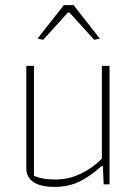

<svg xmlns="http://www.w3.org/2000/svg" viewBox="-20 -722 538 752"><path d="M127 -571 230 -702H268L371 -571L349 -566L252 -673H246L149 -566ZM83 -64V-464H113V-33Q134 -25 152.5 -22Q171 -19 198 -19Q250 -19 298 -42.5Q346 -66 379 -101V-464H409V0H386L383 -71H377Q332 -30 289.5 -10Q247 10 193 10Q140 10 111.5 -8.5Q83 -27 83 -64Z"/></svg>

Font: Athiti ExtraLight
Style: Regular
Weight: 275
Designer: CadsonDemak Team
Foundry: CadsonDemak
Version: Version 1.033